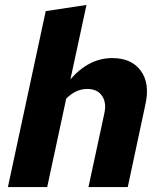

<svg xmlns="http://www.w3.org/2000/svg" viewBox="-20 -757 640 777"><path d="M12 0 165 -712 330 -737 265 -436Q340 -522 434 -522Q512 -522 549.5 -471Q587 -420 569 -337L497 0H338L402 -297Q412 -341 393 -369Q374 -397 333 -397Q287 -397 248 -358L171 0Z"/></svg>

Font: Red Hat Mono
Style: Bold Italic
Weight: 700
Italic angle: -12°
Monospace: yes
Designer: Pentagram, MCKL
Foundry: Pentagram, MCKL
Version: Version 1.023; ttfautohint (v1.8.3)